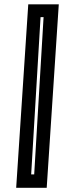

<svg xmlns="http://www.w3.org/2000/svg" viewBox="-20 -770 352 890"><path d="M196.5 100.5H55L111 -750H252.5ZM138.5 38.5 182 -690.5H168L124.5 38.5Z"/></svg>

Font: Tourney Thin
Style: Bold Italic
Weight: 700
Italic angle: -12°
Version: Version 1.015